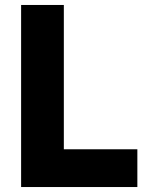

<svg xmlns="http://www.w3.org/2000/svg" viewBox="-20 -753 610 773"><path d="M237 -733H65V0H533V-152H237Z"/></svg>

Font: Kreadon Extra Bold
Style: Regular
Weight: 800
Designer: kohakuno
Foundry: StudioGnu
Version: Version 1.000;Glyphs 3.1.2 (3151)